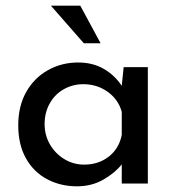

<svg xmlns="http://www.w3.org/2000/svg" viewBox="-20 -653 627 683"><path d="M505.9 -414.1V0H413.1V-68.4Q390.6 -39.1 348.6 -14.6Q306.6 9.8 253.9 9.8Q195.3 9.8 147.5 -15.6Q99.6 -41 72.3 -89.8Q44.9 -138.7 44.9 -207Q44.9 -275.4 73.2 -325.7Q101.6 -376 150.4 -403.3Q199.2 -430.7 257.8 -430.7Q310.5 -430.7 349.6 -407.7Q388.7 -384.8 413.1 -347.7L419.9 -414.1ZM413.1 -172.9V-254.9Q401.4 -298.8 363.3 -326.2Q325.2 -353.5 276.4 -353.5Q239.3 -353.5 207.5 -335.9Q175.8 -318.4 157.2 -285.6Q138.7 -252.9 138.7 -211.9Q138.7 -171.9 157.7 -139.2Q176.8 -106.4 209 -86.9Q241.2 -67.4 279.3 -67.4Q330.1 -67.4 366.7 -95.7Q403.3 -124 413.1 -172.9ZM265.6 -632.8 337.9 -499H278.3L161.1 -632.8Z"/></svg>

Font: Josefin Sans CFJ
Style: Regular
Weight: 400
Designer: Santiago Orozco
Foundry: Typemade
Version: Version 2.000